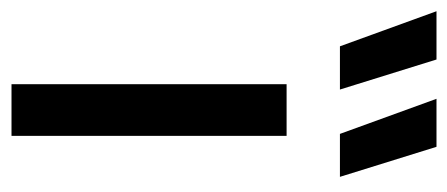

<svg xmlns="http://www.w3.org/2000/svg" viewBox="-298 -550 797 342"><g transform="rotate(90 101.0 -378.5)"><path d="M79.5 0V-490H171.5V0ZM244.5 -585H168L105.5 -757H191ZM89 -585H12L-50.5 -757H35.5Z"/></g></svg>

Font: Geologica Cursive Light
Style: Regular
Weight: 300
Designer: Sindre Bremnes, Frode Helland
Foundry: Monokrom Skriftforlag AS
Version: Version 1.010;gftools[0.9.28]